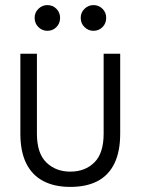

<svg xmlns="http://www.w3.org/2000/svg" viewBox="-20 -722 553 754"><path d="M256 12Q194 12 150 -11Q106 -34 83 -80.5Q60 -127 60 -197V-511H125V-197Q125 -120 162 -84Q199 -48 256 -48Q314 -48 350.5 -84Q387 -120 387 -197V-511H452V-197Q452 -127 429.5 -80.5Q407 -34 363.5 -11Q320 12 256 12ZM166 -601Q146 -601 131 -615.5Q116 -630 116 -652Q116 -673 131 -687.5Q146 -702 166 -702Q187 -702 201.5 -687.5Q216 -673 216 -652Q216 -630 201.5 -615.5Q187 -601 166 -601ZM347 -601Q327 -601 312 -615.5Q297 -630 297 -652Q297 -673 312 -687.5Q327 -702 347 -702Q368 -702 382.5 -687.5Q397 -673 397 -652Q397 -630 382.5 -615.5Q368 -601 347 -601Z"/></svg>

Font: TikTok Sans 24pt Light
Style: Regular
Weight: 300
Version: Version 4.000